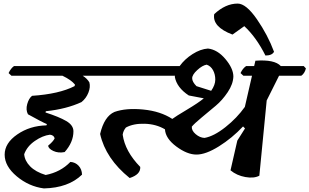

<svg xmlns="http://www.w3.org/2000/svg" viewBox="-20 -992 1728 1072"><path d="M390 -259Q390 -198 341 -143Q306 -136 278 -149Q250 -162 249 -179Q276 -201 285 -219Q282 -237 259 -240Q218 -235 174.5 -205Q131 -175 115 -131Q118 -94 148.5 -63Q179 -32 235 -15Q318 -31 373 -88Q401 -86 419 -66.5Q437 -47 438 -17Q362 57 225 60Q141 49 73.5 -7.5Q6 -64 6 -128.5Q6 -193 76.5 -241.5Q147 -290 239 -292L242 -299Q215 -310 136 -354Q123 -379 132 -411Q141 -443 159 -457Q310 -467 396 -511L399 -519Q379 -545 329 -569H44L28 -584Q40 -610 58 -623H637L649 -610Q642 -582 622 -569H442Q467 -553 479 -532Q486 -506 473.5 -474.5Q461 -443 435 -422Q351 -383 236 -371L234 -364Q309 -340 349.5 -316.5Q390 -293 390 -259Z M901 -270Q852 -299 788.5 -301Q725 -303 683 -280Q668 -262 665 -240Q678 -147 763 -60Q766 -18 704 2Q570 -106 539 -244Q562 -342 619 -367Q684 -390 780 -380.5Q876 -371 942 -328Q959 -341 1023.5 -379.5Q1088 -418 1118 -443L1034 -459Q967 -503 956 -563L957 -569H526L510 -584Q522 -610 540 -623H983Q1011 -662 1055 -690Q1099 -718 1141 -721Q1194 -715 1238 -663Q1282 -611 1283 -566Q1282 -523 1251.5 -477.5Q1221 -432 1184.5 -401.5Q1148 -371 1106.5 -336.5Q1065 -302 1051 -285Q1049 -263 1072.5 -243Q1096 -223 1122 -222Q1174 -231 1238.5 -282Q1303 -333 1347 -395L1387 -569H1339L1323 -584Q1335 -610 1354 -623H1399L1406 -653Q1513 -661 1548 -623H1676L1688 -610Q1681 -582 1662 -569H1538L1469 -431L1428 -11Q1398 5 1350 -3.5Q1302 -12 1267 -41L1305 -207L1348 -275L1337 -286Q1276 -221 1202.5 -175Q1129 -129 1077 -129Q1025 -129 964.5 -174Q904 -219 901 -270ZM1159 -485Q1182 -518 1182 -547.5Q1182 -577 1169.5 -600Q1157 -623 1134 -631Q1110 -627 1081.5 -601Q1053 -575 1053 -555Q1053 -535 1077 -511Z M1307 -972Q1354 -972 1414.5 -884.5Q1475 -797 1510 -703Q1499 -682 1462 -682Q1411 -784 1344 -846L1278 -799Q1164 -842 1176 -913Q1239 -972 1307 -972Z"/></svg>

Font: Tillana SemiBold
Style: Regular
Weight: 600
Designer: Lipi Raval (Devanagari, Latin), Jonny Pinhorn (Latin)
Foundry: Indian Type Foundry
Version: Version 2.003;PS 1.0;hotconv 1.0.79;makeotf.lib2.5.61930; tt